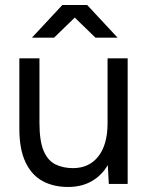

<svg xmlns="http://www.w3.org/2000/svg" viewBox="-20 -732 598 764"><path d="M251 12Q193 12 149.5 -11.5Q106 -35 81.5 -86.5Q57 -138 57 -220V-500H137V-244Q137 -170 154 -131Q171 -92 201.5 -77.5Q232 -63 270 -63Q335 -63 371.5 -110Q408 -157 408 -241V-500H488V0H413L409 -75Q384 -33 344 -10.5Q304 12 251 12ZM360 -582 229 -709V-712H327L448 -582ZM107 -582 228 -712H326V-709L195 -582Z"/></svg>

Font: Figtree Light
Style: Regular
Weight: 400
Version: Version 2.002